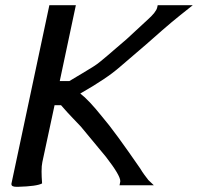

<svg xmlns="http://www.w3.org/2000/svg" viewBox="-20 -706 762 739"><path d="M143 -82Q140 -69 140 -46Q140 -26 142 0Q122 11 50 13Q46 13 43 13Q24 13 24 3Q24 2 24 1L170 -686H272L210 -394H247L312 -433Q327 -442 340.5 -450.5Q354 -459 366 -469Q393 -491 418 -513Q443 -535 467 -555L547 -629Q581 -659 585 -677L587 -686H722Q702 -670 672.5 -646.5Q643 -623 605 -590Q562 -551 441 -448Q391 -404 289 -346Q321 -322 373 -257Q398 -228 434.5 -178Q471 -128 520 -57Q527 -45 535.5 -33.5Q544 -22 551 -13Q555 -9 560.5 -4Q566 1 572 7H440L441 3Q442 -1 443 -8Q443 -9 443 -9Q443 -31 388 -102Q354 -143 291 -219Q279 -232 260 -251.5Q241 -271 215 -301H190Z"/></svg>

Font: New Athena Unicode
Style: Italic
Weight: 400
Designer: J. Rusten 1997; rev. by R. Hancock 2001, 2002, rev. by D. Mastronarde 2002-2019
Foundry: Society for Classical Studies (formerly American Philological Association)
Version: Version 5.008